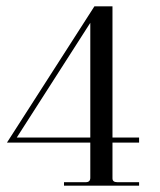

<svg xmlns="http://www.w3.org/2000/svg" viewBox="-20 -586 506 606"><path d="M182 0V-11H251Q265 -11 265 -25V-136H2L278 -566H335V-152H419V-136H335V-23Q335 -11 350 -11H419V0ZM33 -152H265V-514Z"/></svg>

Font: Arapey Regular-Display
Style: Regular
Weight: 400
Designer: Eduardo Rodriguez Tunni
Foundry: Eduardo Rodriguez Tunni
Version: Version 4.000